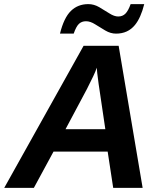

<svg xmlns="http://www.w3.org/2000/svg" viewBox="-41 -910 783 930"><path d="M218.3 -175.8 123 0H-20.5L363.8 -688H533.7L649.9 0H507.3L480.5 -175.8ZM427.7 -582Q422.9 -566.4 410.6 -540.5Q398.4 -514.6 379.9 -478.5L276.4 -284.2H469.2L436.5 -504.9Q427.7 -570.8 427.7 -582ZM521 -747.1Q494.6 -747.1 469 -762.2Q443.4 -777.3 419.9 -792.2Q396.5 -807.1 375.5 -807.1Q355 -807.1 341.6 -794.7Q328.1 -782.2 315.9 -747.1H249.5Q268.6 -824.2 302.5 -857.2Q336.4 -890.1 386.7 -890.1Q414.1 -890.1 439.7 -875.2Q465.3 -860.4 488.8 -845.2Q512.2 -830.1 531.7 -830.1Q552.7 -830.1 566.4 -843.8Q580.1 -857.4 591.8 -890.1H657.7Q641.1 -823.7 612.8 -789.1Q578.6 -747.1 521 -747.1Z"/></svg>

Font: Arimo
Style: Bold Italic
Weight: 700
Italic angle: -12°
Designer: Steve Matteson
Foundry: Monotype Imaging Inc.
Version: Version 1.33